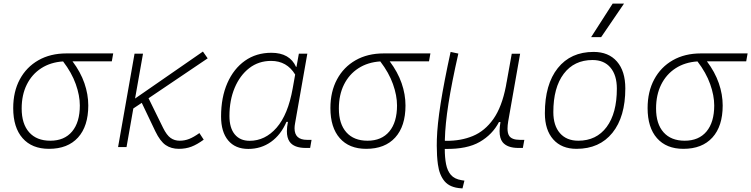

<svg xmlns="http://www.w3.org/2000/svg" viewBox="-20 -815 4163 1064"><path d="M251.5 9.8Q157.2 9.8 105.2 -49.3Q53.2 -108.4 53.2 -215.8Q53.2 -307.1 89.8 -375.2Q126.5 -443.4 192.9 -481.2Q259.3 -519 348.1 -519H607.4L599.6 -475.1H381.8Q426.3 -416 447.8 -354Q469.2 -292 469.2 -230.5Q469.2 -115.7 412.4 -53Q355.5 9.8 251.5 9.8ZM329.6 -474.6Q260.3 -470.2 208.5 -436.8Q156.7 -403.3 128.4 -346.2Q100.1 -289.1 100.1 -213.9Q100.1 -128.4 141.6 -81.8Q183.1 -35.2 258.8 -35.2Q336.9 -35.2 379.6 -86.4Q422.4 -137.7 422.4 -230.5Q422.4 -285.6 399.9 -348.9Q377.4 -412.1 329.6 -474.6Z M634.3 0 725.6 -517.6H772.5L728.5 -269L1104.5 -529.3L1130.9 -491.7L803.2 -270.5L883.8 -106.4Q903.8 -65.9 925.5 -50.5Q947.3 -35.2 975.6 -35.2Q1003.4 -35.2 1028.6 -45.2Q1053.7 -55.2 1085 -77.6L1108.9 -41Q1072.3 -14.2 1040.8 -2.2Q1009.3 9.8 971.2 9.8Q928.7 9.8 898.2 -11Q867.7 -31.7 840.8 -87.4L765.6 -245.1L718.8 -213.9L681.2 0Z M1623 -444.3 1636.2 -517.6H1683.1L1615.2 -131.8Q1612.3 -116.7 1612.3 -104Q1612.3 -40 1681.6 -40H1706.5L1698.7 4.9H1675.3Q1608.4 4.9 1584.5 -30.3Q1569.8 -51.8 1569.8 -87.9Q1569.8 -110.8 1575.7 -139.6H1567.4Q1536.6 -67.9 1481.7 -28.8Q1426.8 10.3 1356 10.3Q1283.7 10.3 1244.4 -36.9Q1205.1 -84 1205.1 -169.4Q1205.1 -275.4 1240 -354.7Q1274.9 -434.1 1337.4 -478.3Q1399.9 -522.5 1483.9 -522.5Q1585.4 -522.5 1620.6 -444.3ZM1482.4 -477.5Q1413.1 -477.5 1361.3 -437.5Q1309.6 -397.5 1280.5 -328.4Q1251.5 -259.3 1251.5 -171.9Q1251.5 -106 1281 -70.3Q1310.5 -34.7 1363.3 -34.7Q1449.2 -34.7 1512.7 -107.2Q1576.2 -179.7 1602.1 -325.7L1615.7 -401.9Q1569.8 -477.5 1482.4 -477.5Z M2009.3 9.8Q1915 9.8 1863 -49.3Q1811 -108.4 1811 -215.8Q1811 -307.1 1847.7 -375.2Q1884.3 -443.4 1950.7 -481.2Q2017.1 -519 2106 -519H2365.2L2357.4 -475.1H2139.6Q2184.1 -416 2205.6 -354Q2227.1 -292 2227.1 -230.5Q2227.1 -115.7 2170.2 -53Q2113.3 9.8 2009.3 9.8ZM2087.4 -474.6Q2018.1 -470.2 1966.3 -436.8Q1914.6 -403.3 1886.2 -346.2Q1857.9 -289.1 1857.9 -213.9Q1857.9 -128.4 1899.4 -81.8Q1940.9 -35.2 2016.6 -35.2Q2094.7 -35.2 2137.5 -86.4Q2180.2 -137.7 2180.2 -230.5Q2180.2 -285.6 2157.7 -348.9Q2135.3 -412.1 2087.4 -474.6Z M2543 229 2535.2 228.5Q2473.6 224.6 2444.1 189.9Q2414.6 155.3 2406.7 95.7Q2400.4 49.8 2400.4 -7.8Q2400.4 -24.4 2400.9 -42.5Q2403.3 -124 2421.9 -241.7Q2440.4 -359.4 2477.1 -527.3L2520 -518.1Q2483.4 -356.9 2465.3 -241.5Q2447.3 -126 2445.3 -42Q2445.3 -38.1 2445.3 -34.7H2452.6Q2533.7 -33.7 2600.3 -61.3Q2667 -88.9 2714.1 -155.5Q2761.2 -222.2 2783.7 -337.9L2787.1 -357.9Q2787.6 -358.9 2787.6 -359.9V-359.4L2815.9 -517.1H2862.3L2796.4 -143.1Q2792.5 -120.1 2792.5 -103Q2792.5 -76.7 2801.3 -63Q2815.4 -40 2861.3 -40H2885.7L2877.4 4.9H2853.5Q2791 4.9 2765.1 -27.3Q2748.5 -48.3 2748.5 -88.4Q2748.5 -110.8 2753.4 -138.7H2745.1Q2709.5 -69.8 2638.9 -28.8Q2568.4 12.2 2447.8 10.3H2444.8Q2444.8 57.6 2451.9 94.5Q2459 131.3 2478.8 154.3Q2498.5 177.2 2538.1 183.6L2553.7 186Z M3174.8 9.8Q3092.3 9.8 3045.9 -42.5Q2999.5 -94.7 2999.5 -187.5Q2999.5 -347.7 3071 -437.5Q3142.6 -527.3 3269.5 -527.3Q3352.5 -527.3 3398.9 -474.1Q3445.3 -420.9 3445.3 -325.2Q3445.3 -167.5 3373.8 -78.9Q3302.2 9.8 3174.8 9.8ZM3184.6 -35.2Q3285.2 -35.2 3341.8 -111.3Q3398.4 -187.5 3398.4 -323.7Q3398.4 -398.4 3363 -440.4Q3327.6 -482.4 3263.7 -482.4Q3161.6 -482.4 3104 -406Q3046.4 -329.6 3046.4 -193.8Q3046.4 -119.1 3083 -77.1Q3119.6 -35.2 3184.6 -35.2ZM3255.9 -609.4 3375 -794.9H3438L3311.5 -609.4Z M3767.1 9.8Q3672.9 9.8 3620.8 -49.3Q3568.8 -108.4 3568.8 -215.8Q3568.8 -307.1 3605.5 -375.2Q3642.1 -443.4 3708.5 -481.2Q3774.9 -519 3863.8 -519H4123L4115.2 -475.1H3897.5Q3941.9 -416 3963.4 -354Q3984.9 -292 3984.9 -230.5Q3984.9 -115.7 3928 -53Q3871.1 9.8 3767.1 9.8ZM3845.2 -474.6Q3775.9 -470.2 3724.1 -436.8Q3672.4 -403.3 3644 -346.2Q3615.7 -289.1 3615.7 -213.9Q3615.7 -128.4 3657.2 -81.8Q3698.7 -35.2 3774.4 -35.2Q3852.5 -35.2 3895.3 -86.4Q3938 -137.7 3938 -230.5Q3938 -285.6 3915.5 -348.9Q3893.1 -412.1 3845.2 -474.6Z"/></svg>

Font: CaskaydiaCove NFP ExtraLight
Style: Italic
Weight: 200
Italic angle: -10°
Designer: Aaron Bell
Foundry: Saja Typeworks
Version: Version 2111.001; VTT 6.35;Nerd Fonts 3.1.1